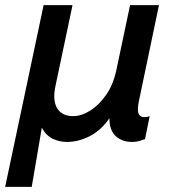

<svg xmlns="http://www.w3.org/2000/svg" viewBox="-42 -539 667 744"><path d="M-22 185 127 -519H239L173 -206Q161 -150 179.5 -119.5Q198 -89 242 -89Q273 -89 307 -110Q341 -131 369 -171Q397 -211 409 -268L462 -519H574L497 -151Q489 -114 494.5 -99.5Q500 -85 517 -85Q523 -85 528 -86Q533 -87 538 -89L520 0Q509 4 497.5 7.5Q486 11 470 11Q431 11 406.5 -11.5Q382 -34 382 -81Q350 -34 306 -11.5Q262 11 217 11Q189 11 163 -1Q137 -13 120 -44L81 185Z"/></svg>

Font: Radio Canada Medium
Style: Italic
Weight: 500
Italic angle: -12°
Designer: Charles Daoud, Etienne Aubert Bonn, Alexandre Saumier Demers, Jacques Le Bailly
Foundry: Radio-Canada
Version: Version 2.104; ttfautohint (v1.8.4.7-5d5b);gftools[0.9.28.de